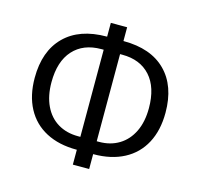

<svg xmlns="http://www.w3.org/2000/svg" viewBox="-110 -866 1051 1009"><g transform="rotate(15 415.5 -361.5)"><path d="M371 -76 395 -57.1H369.1Q272.9 -57.1 203.1 -93.8Q133.3 -130.5 96.3 -200Q59.3 -269.5 59.3 -365.2Q59.3 -511.1 140.4 -591.7Q221.6 -672.4 369.1 -672.4H395L371 -651.9V-747.4H459.8V-651.9L436.2 -672.4H461.1Q609.6 -672.4 690.2 -591.7Q770.9 -511.1 770.9 -365.2Q770.9 -269.5 733.9 -200Q696.9 -130.5 627.1 -93.8Q557.3 -57.1 461.1 -57.1H436.2L459.8 -76V23.8H371ZM371.3 -619.6 392.5 -601.4H358.3Q261 -601.4 205.7 -540.3Q150.4 -479.1 150.4 -365.8Q150.4 -291.6 176.1 -237.7Q201.8 -183.8 248.9 -155.6Q296 -127.4 358.3 -127.4H392.5L371.3 -109.3ZM438 -127.4H472.9Q534.8 -127.4 581.6 -155.9Q628.4 -184.4 654.4 -238Q680.4 -291.6 680.4 -365.8Q680.4 -479.1 625.3 -540.3Q570.2 -601.4 472.9 -601.4H438L460.4 -619.6V-109.3Z"/></g></svg>

Font: Min Sans VF VF
Style: Regular
Weight: 400
Designer: Jinseong-Kim, NotoSansCJK, Nunito
Foundry: Jinseong-Kim
Version: Version 1.420;Glyphs 3.1.2 (3151)